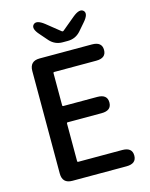

<svg xmlns="http://www.w3.org/2000/svg" viewBox="-137 -1031 873 1117"><g transform="rotate(-15 300.0 -472.5)"><path d="M157 0Q97 0 97 -60V-677Q97 -737 157 -737H472Q532 -737 532 -688Q532 -639 472 -639H218Q213 -639 213 -634V-439Q213 -434 218 -434H423Q483 -434 483 -385Q483 -336 423 -336H218Q213 -336 213 -331V-103Q213 -98 218 -98H483Q543 -98 543 -49Q543 0 483 0ZM311 -793Q265 -793 234 -827L194 -873Q155 -916 175 -937Q195 -958 241 -922L322 -857Q328 -852 334 -857L411 -921Q456 -958 477 -937Q497 -916 458 -872L419 -827Q388 -793 342 -793Z"/></g></svg>

Font: Resource Han Rounded JP Medium
Style: Regular
Weight: 500
Designer: Cyano Hao (round all glyphs); Ryoko NISHIZUKA 西塚涼子 (kana, bopomofo & ideographs); Paul D. Hunt (Latin, Greek & Cyrillic)
Foundry: Cyano Hao
Version: 0.990